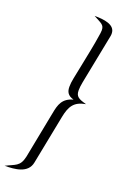

<svg xmlns="http://www.w3.org/2000/svg" viewBox="-226 -800 717 1084"><g transform="rotate(20 133.0 -258.5)"><path d="M-45 226C15 226 94 220 107 151L165 -144C178 -209 198 -246 268 -258C220 -271 202 -280 202 -318C202 -331 204 -348 208 -369L267 -668C268 -673 268 -678 268 -682C268 -736 198 -743 143 -743C190 -717 209 -714 209 -680C209 -670 207 -657 204 -640C201 -617 195 -587 189 -555C177 -491 161 -418 152 -371C148 -352 146 -334 146 -319C146 -289 156 -268 193 -258C130 -241 118 -200 108 -146L104 -126L53 136C39 200 9 198 -45 226Z"/></g></svg>

Font: KpSans
Style: Italic
Weight: 400
Italic angle: -11°
Version: Version 0.66